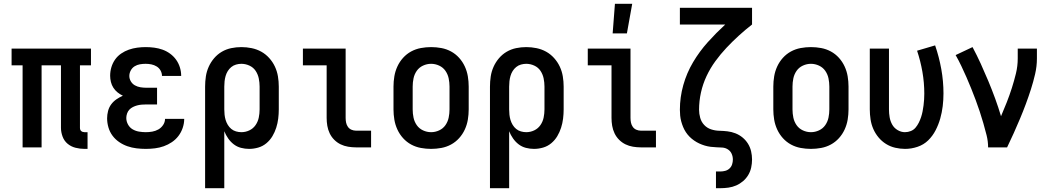

<svg xmlns="http://www.w3.org/2000/svg" viewBox="-20 -776 5540 1011"><path d="M425 8Q401 8 377.5 2Q354 -4 336 -19Q318 -34 309.5 -57Q301 -80 301 -103V-432H199V0H99V-432H41V-520H459V-432H401V-103Q401 -98 402.5 -93.5Q404 -89 407.5 -86Q411 -83 415.5 -81.5Q420 -80 425 -80H441V8Z M748 8Q723 8 698.5 5Q674 2 651 -6Q628 -14 607.5 -28Q587 -42 572.5 -61.5Q558 -81 551 -105Q544 -129 544 -153Q544 -172 549 -191.5Q554 -211 565.5 -226.5Q577 -242 593 -253Q609 -264 627 -272Q612 -279 599 -289.5Q586 -300 577 -314Q568 -328 564 -344.5Q560 -361 560 -377Q560 -400 566.5 -422Q573 -444 586 -462.5Q599 -481 618 -494Q637 -507 658.5 -514.5Q680 -522 702.5 -525Q725 -528 747 -528Q770 -528 792.5 -525Q815 -522 836 -514.5Q857 -507 875.5 -493.5Q894 -480 907 -462Q920 -444 927 -422Q934 -400 934 -377V-376H833Q833 -391 825.5 -404.5Q818 -418 805 -426Q792 -434 777 -437Q762 -440 747 -440Q732 -440 717 -437.5Q702 -435 689 -427Q676 -419 668.5 -405Q661 -391 661 -376Q661 -361 669 -347.5Q677 -334 690.5 -326.5Q704 -319 719.5 -316.5Q735 -314 750 -314H807V-226H750Q738 -226 726 -225Q714 -224 702.5 -221Q691 -218 680 -212.5Q669 -207 661 -198.5Q653 -190 649 -178Q645 -166 645 -155Q645 -137 654 -120.5Q663 -104 678.5 -95Q694 -86 712 -83Q730 -80 748 -80Q765 -80 782 -83Q799 -86 814 -94.5Q829 -103 839 -118Q849 -133 849 -150H950Q950 -126 942 -102.5Q934 -79 919.5 -60Q905 -41 885 -27.5Q865 -14 842.5 -6Q820 2 796 5Q772 8 748 8Z M1060 215V-320Q1060 -347 1064 -373.5Q1068 -400 1079 -424.5Q1090 -449 1107.5 -469.5Q1125 -490 1148 -503.5Q1171 -517 1197.5 -522.5Q1224 -528 1251 -528Q1278 -528 1305 -522.5Q1332 -517 1355.5 -504Q1379 -491 1397.5 -470.5Q1416 -450 1427.5 -425.5Q1439 -401 1443.5 -374Q1448 -347 1448 -320V-200Q1448 -176 1445 -151.5Q1442 -127 1434.5 -103.5Q1427 -80 1414.5 -59Q1402 -38 1383 -22Q1364 -6 1340 1Q1316 8 1292 8Q1270 8 1249 2.5Q1228 -3 1211 -16Q1194 -29 1181.5 -47Q1169 -65 1161 -85V215ZM1251 -80Q1273 -80 1293 -89.5Q1313 -99 1325.5 -117Q1338 -135 1342.5 -156.5Q1347 -178 1347 -200V-320Q1347 -342 1342.5 -363.5Q1338 -385 1326 -403Q1314 -421 1293.5 -430.5Q1273 -440 1251 -440Q1237 -440 1223 -436Q1209 -432 1198 -423Q1187 -414 1179.5 -402Q1172 -390 1168 -376Q1164 -362 1162.5 -348Q1161 -334 1161 -320V-200Q1161 -186 1162.5 -172Q1164 -158 1168 -144.5Q1172 -131 1179.5 -118.5Q1187 -106 1198 -97Q1209 -88 1223 -84Q1237 -80 1251 -80Z M1854 0Q1834 0 1813 -3.5Q1792 -7 1773.5 -16Q1755 -25 1740 -40Q1725 -55 1716 -74Q1707 -93 1703.5 -113.5Q1700 -134 1700 -155V-432H1575V-520H1800V-155Q1800 -142 1802.5 -130Q1805 -118 1812 -108Q1819 -98 1830.5 -93Q1842 -88 1854 -88H1934V0Z M2250 8Q2223 8 2196 3Q2169 -2 2145 -15Q2121 -28 2102.5 -48.5Q2084 -69 2072.5 -94Q2061 -119 2056.5 -146Q2052 -173 2052 -200V-320Q2052 -347 2056.5 -374Q2061 -401 2072.5 -426Q2084 -451 2102.5 -471.5Q2121 -492 2145 -505Q2169 -518 2196 -523Q2223 -528 2250 -528Q2277 -528 2304 -523Q2331 -518 2355 -505Q2379 -492 2397.5 -471.5Q2416 -451 2427.5 -426Q2439 -401 2443.5 -374Q2448 -347 2448 -320V-200Q2448 -173 2443.5 -146Q2439 -119 2427.5 -94Q2416 -69 2397.5 -48.5Q2379 -28 2355 -15Q2331 -2 2304 3Q2277 8 2250 8ZM2250 -80Q2272 -80 2292.5 -89.5Q2313 -99 2325.5 -117Q2338 -135 2342.5 -156.5Q2347 -178 2347 -200V-320Q2347 -342 2342.5 -363.5Q2338 -385 2325.5 -403Q2313 -421 2292.5 -430.5Q2272 -440 2250 -440Q2228 -440 2207.5 -430.5Q2187 -421 2174.5 -403Q2162 -385 2157.5 -363.5Q2153 -342 2153 -320V-200Q2153 -178 2157.5 -156.5Q2162 -135 2174.5 -117Q2187 -99 2207.5 -89.5Q2228 -80 2250 -80Z M2560 215V-320Q2560 -347 2564 -373.5Q2568 -400 2579 -424.5Q2590 -449 2607.5 -469.5Q2625 -490 2648 -503.5Q2671 -517 2697.5 -522.5Q2724 -528 2751 -528Q2778 -528 2805 -522.5Q2832 -517 2855.5 -504Q2879 -491 2897.5 -470.5Q2916 -450 2927.5 -425.5Q2939 -401 2943.5 -374Q2948 -347 2948 -320V-200Q2948 -176 2945 -151.5Q2942 -127 2934.5 -103.5Q2927 -80 2914.5 -59Q2902 -38 2883 -22Q2864 -6 2840 1Q2816 8 2792 8Q2770 8 2749 2.5Q2728 -3 2711 -16Q2694 -29 2681.5 -47Q2669 -65 2661 -85V215ZM2751 -80Q2773 -80 2793 -89.5Q2813 -99 2825.5 -117Q2838 -135 2842.5 -156.5Q2847 -178 2847 -200V-320Q2847 -342 2842.5 -363.5Q2838 -385 2826 -403Q2814 -421 2793.5 -430.5Q2773 -440 2751 -440Q2737 -440 2723 -436Q2709 -432 2698 -423Q2687 -414 2679.5 -402Q2672 -390 2668 -376Q2664 -362 2662.5 -348Q2661 -334 2661 -320V-200Q2661 -186 2662.5 -172Q2664 -158 2668 -144.5Q2672 -131 2679.5 -118.5Q2687 -106 2698 -97Q2709 -88 2723 -84Q2737 -80 2751 -80Z M3206 -600 3218 -756H3309L3281 -600ZM3354 0Q3334 0 3313 -3.5Q3292 -7 3273.5 -16Q3255 -25 3240 -40Q3225 -55 3216 -74Q3207 -93 3203.5 -113.5Q3200 -134 3200 -155V-432H3075V-520H3300V-155Q3300 -142 3302.5 -130Q3305 -118 3312 -108Q3319 -98 3330.5 -93Q3342 -88 3354 -88H3434V0Z M3750 215V127H3773Q3786 127 3799 123.5Q3812 120 3821.5 111Q3831 102 3835 89.5Q3839 77 3839 64Q3839 48 3832.5 33.5Q3826 19 3812.5 10.5Q3799 2 3783.5 1Q3768 0 3752.5 -0.5Q3737 -1 3721.5 -3Q3706 -5 3691 -9.5Q3676 -14 3662 -20.5Q3648 -27 3635 -36Q3622 -45 3611 -56Q3600 -67 3591.5 -80Q3583 -93 3577 -107.5Q3571 -122 3567 -137Q3563 -152 3561.5 -167.5Q3560 -183 3560 -198Q3560 -264 3578 -328Q3596 -392 3629.5 -448.5Q3663 -505 3707 -554Q3751 -603 3799 -647H3560V-735H3940V-647Q3904 -619 3870 -588Q3836 -557 3805 -524Q3774 -491 3747 -454Q3720 -417 3700.5 -375.5Q3681 -334 3671 -289Q3661 -244 3661 -198Q3661 -177 3667 -155.5Q3673 -134 3688 -118Q3703 -102 3724 -95Q3745 -88 3767 -87.5Q3789 -87 3810.5 -84.5Q3832 -82 3852.5 -74Q3873 -66 3890 -52Q3907 -38 3918.5 -19.5Q3930 -1 3935 20.5Q3940 42 3940 64Q3940 85 3935.5 106Q3931 127 3920 145.5Q3909 164 3892.5 178Q3876 192 3856.5 200.5Q3837 209 3815.5 212Q3794 215 3773 215Z M4250 8Q4223 8 4196 3Q4169 -2 4145 -15Q4121 -28 4102.5 -48.5Q4084 -69 4072.5 -94Q4061 -119 4056.5 -146Q4052 -173 4052 -200V-320Q4052 -347 4056.5 -374Q4061 -401 4072.5 -426Q4084 -451 4102.5 -471.5Q4121 -492 4145 -505Q4169 -518 4196 -523Q4223 -528 4250 -528Q4277 -528 4304 -523Q4331 -518 4355 -505Q4379 -492 4397.5 -471.5Q4416 -451 4427.5 -426Q4439 -401 4443.5 -374Q4448 -347 4448 -320V-200Q4448 -173 4443.5 -146Q4439 -119 4427.5 -94Q4416 -69 4397.5 -48.5Q4379 -28 4355 -15Q4331 -2 4304 3Q4277 8 4250 8ZM4250 -80Q4272 -80 4292.5 -89.5Q4313 -99 4325.5 -117Q4338 -135 4342.5 -156.5Q4347 -178 4347 -200V-320Q4347 -342 4342.5 -363.5Q4338 -385 4325.5 -403Q4313 -421 4292.5 -430.5Q4272 -440 4250 -440Q4228 -440 4207.5 -430.5Q4187 -421 4174.5 -403Q4162 -385 4157.5 -363.5Q4153 -342 4153 -320V-200Q4153 -178 4157.5 -156.5Q4162 -135 4174.5 -117Q4187 -99 4207.5 -89.5Q4228 -80 4250 -80Z M4746 8Q4720 8 4694 2Q4668 -4 4645.5 -18Q4623 -32 4606 -52.5Q4589 -73 4578.5 -97Q4568 -121 4564 -147.5Q4560 -174 4560 -200V-520H4661V-200Q4661 -179 4664.5 -158.5Q4668 -138 4678 -120Q4688 -102 4706.5 -91Q4725 -80 4745 -80Q4761 -80 4776 -86Q4791 -92 4801 -104Q4811 -116 4818 -130Q4825 -144 4830 -159Q4835 -174 4838 -189.5Q4841 -205 4843 -220.5Q4845 -236 4846 -252Q4847 -268 4847 -283Q4847 -341 4837 -398Q4827 -455 4809 -509L4904 -537Q4925 -476 4936.5 -412Q4948 -348 4948 -284Q4948 -250 4944 -217Q4940 -184 4931 -152Q4922 -120 4906.5 -90Q4891 -60 4867.5 -37Q4844 -14 4811.5 -3Q4779 8 4746 8Z M5183 0Q5183 -32 5175 -64Q5167 -96 5158 -127Q5149 -158 5139 -188.5Q5129 -219 5117.5 -249.5Q5106 -280 5094 -310Q5082 -340 5069 -369.5Q5056 -399 5042 -428.5Q5028 -458 5012 -486L5101 -528Q5124 -485 5144.5 -440Q5165 -395 5184 -349.5Q5203 -304 5220 -257.5Q5237 -211 5251 -164Q5267 -201 5281.5 -238Q5296 -275 5308 -312.5Q5320 -350 5329.5 -389Q5339 -428 5339 -468V-520H5440V-468Q5440 -427 5430.5 -386Q5421 -345 5408.5 -306Q5396 -267 5381.5 -228Q5367 -189 5351 -151Q5335 -113 5318 -75Q5301 -37 5283 0Z"/></svg>

Font: Iosevka SS18 Semibold
Style: Regular
Weight: 600
Monospace: yes
Designer: Belleve Invis
Foundry: Belleve Invis
Version: Version 25.1.1; ttfautohint (v1.8.4)